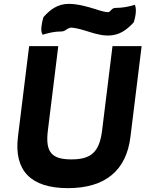

<svg xmlns="http://www.w3.org/2000/svg" viewBox="-20 -952 754 995"><path d="M299 -789C321 -789 328 -809 352 -809C382 -806 416 -795 429 -791C443 -787 492 -769 532 -768H541C602 -768 640 -801 673 -836C686 -877 687 -908 679 -927C648 -918 617 -911 579 -911C555 -911 555 -888 538 -889C509 -891 477 -905 460 -909C444 -914 385 -932 337 -932C276 -932 237 -899 205 -863C195 -830 190 -793 198 -778L201 -772C231 -781 261 -789 299 -789ZM563 -713 509 -275C495 -162 450 -126 350 -126C249 -126 214 -162 228 -275L282 -713H131L73 -243C52 -69 138 23 332 23C526 23 635 -69 656 -243L714 -713Z"/></svg>

Font: Bluebird
Style: SfBdExtObl
Weight: 700
Designer: Jasper
Foundry: Cannot Into Space Fonts
Version: Version 0.98